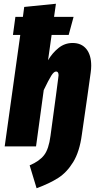

<svg xmlns="http://www.w3.org/2000/svg" viewBox="-20 -780 516 1023"><path d="M466 -430Q466 -413 463 -392L446 -270L416 -62Q404 28 370 83.5Q336 139 289.5 168.5Q243 198 175 223L138 101Q190 79 215 46.5Q240 14 249 -56L278 -270L290 -362Q292 -376 292 -379Q292 -399 279 -399Q267 -399 253 -376.5Q239 -354 213 -300L172 0H5L88 -594H49L62 -690H102L109 -743L278 -760L268 -690H372L346 -594H255L236 -459Q259 -498 292 -524.5Q325 -551 367 -551Q414 -551 440 -519Q466 -487 466 -430Z"/></svg>

Font: Fira Sans Extra Condensed ExtraBold
Style: Italic
Weight: 800
Width: 3
Italic angle: -8°
Designer: Carrois Corporate & Edenspiekermann AG
Foundry: Carrois Corporate GbR & Edenspiekermann AG
Version: Version 4.203